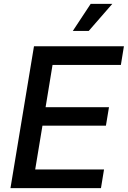

<svg xmlns="http://www.w3.org/2000/svg" viewBox="-20 -965 656 985"><path d="M33.7 0 154.3 -727.5H615.7L600.1 -631.8H249.5L213.9 -415H539.1L523.4 -320.3H197.8L160.6 -95.7H513.7L498 0ZM353.5 -806.2 445.3 -945.3H556.2L435.1 -806.2Z"/></svg>

Font: Inter 16pt Medium
Style: Italic
Weight: 500
Italic angle: -9.3988°
Version: Version 4.001;git-66647c0bb